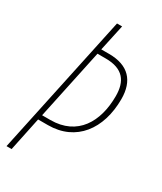

<svg xmlns="http://www.w3.org/2000/svg" viewBox="-182 -781 716 849"><g transform="rotate(30 176.0 -357.0)"><path d="M2 0H28L64 -172H114C257 -172 338 -281 338 -434C338 -527 290 -580 191 -580H151L180 -714H154ZM112 -197H70L146 -555H188C278 -555 310 -508 310 -433C310 -302 250 -197 112 -197Z"/></g></svg>

Font: Noto Sans ExtraCondensed Thin
Style: Italic
Weight: 100
Width: 2
Italic angle: -12°
Designer: Monotype Design Team
Foundry: Monotype Imaging Inc.
Version: Version 2.013